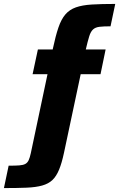

<svg xmlns="http://www.w3.org/2000/svg" viewBox="-112 -762 619 978"><path d="M-92 196 -68 82Q-34 82 -14 80.5Q6 79 17 73Q28 67 34 54Q40 41 45 18L130 -384H54L81 -510H180L153 -489L157 -513Q171 -579 185.5 -621.5Q200 -664 221 -688.5Q242 -713 274.5 -724.5Q307 -736 356 -739Q405 -742 475 -742L451 -628Q416 -628 395 -625.5Q374 -623 362 -612Q350 -601 342.5 -577Q335 -553 325 -510L321 -486L298 -510H426L400 -384H299L214 16Q203 68 189 102Q175 136 155 155Q135 174 103 183Q71 192 23.5 194Q-24 196 -92 196Z"/></svg>

Font: Saira SemiCondensed ExtraBold
Style: Regular
Weight: 800
Width: 4
Designer: Hector Gatti with collaboration of the Omnibus-Type team
Foundry: Omnibus-Type
Version: Version 1.101